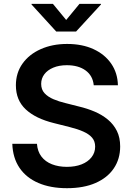

<svg xmlns="http://www.w3.org/2000/svg" viewBox="-20 -966 688 997"><path d="M327.6 11.2Q242.2 11.2 179.2 -15.9Q116.2 -43 81.3 -94.5Q46.4 -146 43.9 -219.2H171.9Q174.8 -179.7 195.1 -153.1Q215.3 -126.5 249.8 -113Q284.2 -99.6 327.1 -99.6Q370.6 -99.6 403.6 -112.5Q436.5 -125.5 455.3 -149.4Q474.1 -173.3 474.1 -204.6Q474.1 -232.4 458.3 -251Q442.4 -269.5 412.8 -282.7Q383.3 -295.9 341.8 -306.2L260.3 -326.7Q165 -350.1 113.8 -397.9Q62.5 -445.8 62.5 -522.9Q62.5 -587.4 96.9 -635.7Q131.3 -684.1 191.7 -710.9Q252 -737.8 328.6 -737.8Q407.2 -737.8 465.8 -710.7Q524.4 -683.6 557.6 -635.3Q590.8 -586.9 592.3 -523.4H466.8Q461.9 -572.8 424.6 -600.1Q387.2 -627.4 327.1 -627.4Q286.6 -627.4 256.6 -614.7Q226.6 -602.1 210.2 -580.3Q193.8 -558.6 193.8 -530.3Q193.8 -501 211.4 -481.9Q229 -462.9 257.8 -450.7Q286.6 -438.5 319.8 -430.7L389.2 -413.1Q433.1 -402.8 471.9 -386.2Q510.7 -369.6 540.5 -344.7Q570.3 -319.8 587.2 -285.6Q604 -251.5 604 -205.6Q604 -140.6 571 -91.8Q538.1 -43 476.3 -15.9Q414.6 11.2 327.6 11.2ZM254.9 -945.8 323.7 -862.3 392.6 -945.8H504.4V-942.9L375 -802.2H272L143.6 -942.9V-945.8Z"/></svg>

Font: Inter 18pt SemiBold
Style: Regular
Weight: 600
Designer: Rasmus Andersson
Foundry: rsms
Version: Version 4.001;git-66647c0bb